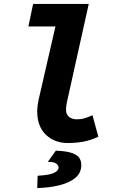

<svg xmlns="http://www.w3.org/2000/svg" viewBox="-20 -718 640 980"><path d="M326 12Q258 12 214 -30.5Q170 -73 170 -149Q170 -164 172 -179.5Q174 -195 178 -213L263 -583H125L149 -698H433L321 -194Q320 -187 318.5 -178.5Q317 -170 317 -158Q317 -133 333 -121Q349 -109 372 -109Q394 -109 411 -114Q428 -119 452 -130L482 -20Q443 -2 406 5Q369 12 326 12ZM170 242 172 179Q230 176 254.5 165Q279 154 279 137Q279 127 267.5 117.5Q256 108 224 108L265 51Q319 53 347 63Q375 73 385 88.5Q395 104 395 124Q395 164 365.5 189Q336 214 285.5 227Q235 240 170 242Z"/></svg>

Font: Source Code Pro ExtraLight ExtraBold
Style: Italic
Weight: 800
Italic angle: -11°
Monospace: yes
Version: Version 1.016;hotconv 1.0.116;makeotfexe 2.5.65601